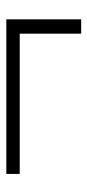

<svg xmlns="http://www.w3.org/2000/svg" viewBox="149 -612 282 620"><g transform="rotate(-90 290.0 -302.0)"><path d="M38.4 -379.3V-422.6H537.5V-180.9H491.2V-393.4L504.5 -379.3Z"/></g></svg>

Font: Source Han Serif JP VF
Style: Regular
Weight: 250
Designer: Ryoko NISHIZUKA 西塚涼子 (kana & ideographs); Frank Grießhammer (Latin, Greek & Cyrillic); Wenlong ZHANG 张文龙 (bopomofo); San
Foundry: Adobe
Version: Version 2.001;hotconv 1.1.0;makeotfexe 2.6.0